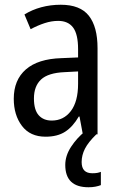

<svg xmlns="http://www.w3.org/2000/svg" viewBox="-20 -617 500 809"><path d="M236 -597Q318 -597 354.5 -550.5Q391 -504 391 -414V-51H329L315 -126H312Q287 -83 254.5 -62Q222 -41 172 -41Q107 -41 72.5 -86.5Q38 -132 38 -201Q38 -280 89 -324.5Q140 -369 239 -372L309 -375V-410Q309 -473 288 -501Q267 -529 225 -529Q197 -529 168 -519.5Q139 -510 109 -494L83 -556Q115 -576 154 -586.5Q193 -597 236 -597ZM252 -313Q183 -310 153 -282Q123 -254 123 -202Q123 -154 143 -131.5Q163 -109 198 -109Q248 -109 278.5 -149Q309 -189 309 -264V-316ZM324 66Q324 113 369 113Q381 113 389.5 111.5Q398 110 405 107V163Q395 167 382 169.5Q369 172 353 172Q255 172 255 78Q255 39 279.5 1.5Q304 -36 339 -64L386 -51Q352 -18 338 9.5Q324 37 324 66Z"/></svg>

Font: Noto Sans Tamil UI Condensed
Style: Regular
Weight: 400
Width: 3
Designer: Jelle Bosma - Monotype Design Team
Foundry: Monotype Imaging Inc.
Version: Version 2.004; ttfautohint (v1.8.4.7-5d5b)